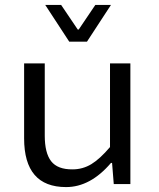

<svg xmlns="http://www.w3.org/2000/svg" viewBox="-20 -741 640 773"><path d="M258.8 -573.2 162.1 -721.2H226.1L293 -622.1H296.9L363.8 -721.2H426.8L330.1 -573.2ZM504.9 -485.8V0H438L431.2 -85H426.8Q343.8 12.2 246.1 12.2Q77.1 12.2 77.1 -184.1V-485.8H160.2V-194.8Q160.2 -125 186 -91.8Q211.9 -58.6 272 -59.1Q313 -59.1 347.7 -80.1Q382.3 -101.1 422.9 -148.9V-485.8Z"/></svg>

Font: SourceCodePro-Regular
Style: Regular
Weight: 400
Monospace: yes
Designer: Paul D. Hunt
Foundry: Adobe Systems Incorporated
Version: Version 1.009;PS 1.000;hotconv 1.0.70;makeotf.lib2.5.5900